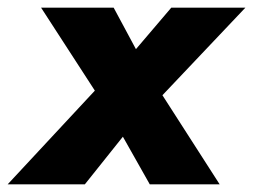

<svg xmlns="http://www.w3.org/2000/svg" viewBox="-42 -480 659 500"><path d="M404 -460H597L381 -232L530 0H348L278 -124L179 0H-22L205 -244L65 -460H254L312 -352Z"/></svg>

Font: Jost* Heavy
Style: Italic
Weight: 800
Italic angle: -10°
Version: Version 3.7